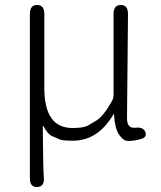

<svg xmlns="http://www.w3.org/2000/svg" viewBox="-20 -553 646 771"><path d="M129 198Q100 199 100 163V-497Q100 -533 129 -533Q158 -533 158 -497V-199Q158 -39 271 -39Q318 -39 335 -50Q351 -60 367 -69Q395 -86 429 -146Q436 -158 436 -172V-497Q436 -533 465 -533Q494 -533 494 -497L490 -78Q490 -37 523 -40Q556 -44 564 -22Q571 0 543 6L535 8Q515 13 494 13Q475 13 458 -12.5Q441 -38 438 -92Q438 -97 435 -93Q373 12 273 12Q230 12 220 7Q204 0 188 -7Q172 -14 154 -47Q152 -51 152 -46V-29Q153 117 156 161Q159 197 129 198Z"/></svg>

Font: Resource Han Rounded CN Light
Style: Regular
Weight: 300
Designer: Cyano Hao (round all glyphs); Ryoko NISHIZUKA 西塚涼子 (kana, bopomofo & ideographs); Paul D. Hunt (Latin, Greek & Cyrillic)
Foundry: Cyano Hao
Version: 0.990